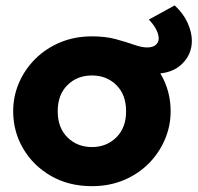

<svg xmlns="http://www.w3.org/2000/svg" viewBox="-20 -656 712 692"><path d="M311.5 15Q228 15 164 -21.8Q100 -58.5 63.8 -120Q27.5 -181.5 27.5 -255Q27.5 -308.5 48.2 -357Q69 -405.5 107 -443.5Q145 -481.5 197 -503.2Q249 -525 311.5 -525Q395 -525 458.8 -488.2Q522.5 -451.5 558.8 -390Q595 -328.5 595 -255Q595 -201.5 574.2 -153Q553.5 -104.5 515.8 -66.5Q478 -28.5 426 -6.8Q374 15 311.5 15ZM311.5 -126Q364 -126 399.2 -160.8Q434.5 -195.5 434.5 -255Q434.5 -314.5 399.5 -349.2Q364.5 -384 311.5 -384Q258 -384 223 -349.2Q188 -314.5 188 -255Q188 -195.5 223.2 -160.8Q258.5 -126 311.5 -126ZM538 -390.5Q504.5 -390.5 467.8 -402.2Q431 -414 392 -426Q353 -438 313.5 -438L312.5 -525Q359.5 -525 396.8 -515Q434 -505 462.2 -495Q490.5 -485 510 -485Q531 -485 541.5 -494.2Q552 -503.5 552 -517.5Q552 -531 543.5 -548.5Q535 -566 516.5 -585.5L609.5 -636.5Q641 -607.5 656.2 -573.5Q671.5 -539.5 671.5 -509Q671.5 -459.5 635.5 -425Q599.5 -390.5 538 -390.5Z"/></svg>

Font: Geologica
Style: Bold
Weight: 700
Designer: Sindre Bremnes, Frode Helland
Foundry: Monokrom Skriftforlag AS
Version: Version 1.010; ttfautohint (v1.8.4.7-5d5b);gftools[0.9.28]